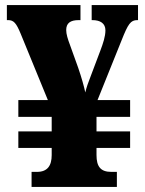

<svg xmlns="http://www.w3.org/2000/svg" viewBox="-20 -734 571 754"><path d="M104 0H439V-59H417C375 -59 359 -80 359 -125V-153H491V-218H359V-275H491V-341H363L458 -577C483 -640 493 -655 519 -655H522V-714H340V-655H343C374 -655 394 -642 394 -615C394 -591 385 -564 374 -535L337 -437C326 -409 320 -392 315 -371C309 -398 301 -427 287 -468L255 -557C246 -581 240 -600 240 -616C240 -643 256 -655 289 -655H296V-714H7V-655H12C34 -655 44 -643 61 -602L168 -341H52V-275H183V-218H52V-153H183V-125C183 -84 167 -59 125 -59H104Z"/></svg>

Font: Noto Serif Tamil SemiCondensed Black
Style: Italic
Weight: 900
Width: 4
Italic angle: -12°
Designer: Indian Type Foundry, Tom Grace, and the Monotype Design Team
Foundry: Monotype Imaging Inc.
Version: Version 2.003